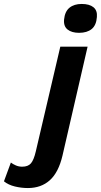

<svg xmlns="http://www.w3.org/2000/svg" viewBox="-185 -736 510 971"><path d="M-44 215Q-77 215 -110 207Q-143 199 -165 181L-130 86Q-120 94 -105 100.5Q-90 107 -73 107Q-43 107 -28.5 90Q-14 73 -4 30L120 -500H258L131 51Q111 136 67 175.5Q23 215 -44 215ZM215 -570Q178 -570 157 -586.5Q136 -603 139 -637Q143 -678 166.5 -697Q190 -716 228 -716Q267 -716 287.5 -699.5Q308 -683 305 -650Q302 -608 278.5 -589Q255 -570 215 -570Z"/></svg>

Font: Kantumruy Pro SemiBold
Style: Italic
Weight: 600
Italic angle: -13°
Version: Version 1.002